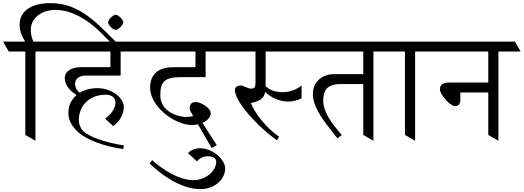

<svg xmlns="http://www.w3.org/2000/svg" viewBox="-62 -915 3404 1248"><path d="M102.5 -580.1H-4.9L-42 -644.5H101.6Q85.9 -669.4 75.7 -696Q65.4 -722.7 65.4 -753.9Q65.4 -788.1 79.3 -814.2Q93.3 -840.3 119.4 -858.2Q145.5 -876 182.4 -885.3Q219.2 -894.5 264.6 -894.5Q327.6 -894.5 380.1 -877.7Q432.6 -860.8 481.9 -829.1Q531.2 -797.4 581.1 -750.7Q630.9 -704.1 689 -645L668.9 -627.4Q631.3 -666 590.6 -705.8Q549.8 -745.6 503.7 -777.8Q457.5 -810.1 405 -830.3Q352.5 -850.6 292 -850.6Q270 -850.6 243.2 -843.5Q216.3 -836.4 192.9 -820.8Q169.4 -805.2 153.8 -780Q138.2 -754.9 138.2 -718.8Q138.2 -699.2 142.6 -680.7Q147 -662.1 154.8 -644.5H275.9L313 -580.1H168.5V0L102.5 -38.1Z M571.8 -341.8Q607.4 -341.8 638.7 -330.8Q669.9 -319.8 693.1 -302.2Q716.3 -284.7 729.5 -262.9Q742.7 -241.2 742.7 -219.7Q742.7 -204.1 738.5 -187.5Q734.4 -170.9 725.8 -154.5Q717.3 -138.2 704.3 -122.8Q691.4 -107.4 673.8 -95.2L621.1 -144Q636.2 -154.3 648.7 -167Q661.1 -179.7 669.9 -193.4Q678.7 -207 683.6 -220.9Q688.5 -234.9 688.5 -247.6Q688.5 -258.3 684.8 -267.6Q681.2 -276.9 673.6 -283.9Q666 -291 654.1 -295.2Q642.1 -299.3 625.5 -299.3Q581.5 -299.3 548.6 -285.2Q515.6 -271 493.9 -248Q472.2 -225.1 461.2 -195.8Q450.2 -166.5 450.2 -136.2Q450.2 -115.2 457.5 -97.2Q464.8 -79.1 472.2 -70.3Q484.9 -54.7 511.7 -39.6Q538.6 -24.4 575 -11.2Q611.3 2 654.5 12.7Q697.8 23.4 743.7 30.3L738.8 53.7Q693.8 47.4 650.1 36.9Q606.4 26.4 566.9 11.5Q527.3 -3.4 493.4 -22.9Q459.5 -42.5 434.8 -66.7Q410.2 -90.8 396.2 -119.6Q382.3 -148.4 382.3 -182.6Q382.3 -214.8 395.8 -244.9Q409.2 -274.9 436 -297.4Q418.5 -307.6 404.3 -320.3Q390.1 -333 379.9 -347.2Q369.6 -361.3 364.3 -376.2Q358.9 -391.1 358.9 -405.8Q358.9 -420.9 365 -434.1Q371.1 -447.3 384.3 -457Q397.5 -466.8 418 -472.7Q438.5 -478.5 467.8 -478.5H655.8V-580.1H266.1L229 -644.5H829.1L866.2 -580.1H722.2V-423.8H498Q479 -423.8 465.3 -419.4Q451.7 -415 442.9 -407.5Q434.1 -399.9 429.9 -390.1Q425.8 -380.4 425.8 -369.6Q425.8 -354 433.8 -338.6Q441.9 -323.2 456.5 -312.5Q479 -326.2 507.6 -334Q536.1 -341.8 571.8 -341.8Z M640.6 -770Q640.6 -776.4 645.8 -784.9Q650.9 -793.5 658.7 -801Q666.5 -808.6 674.8 -814Q683.1 -819.3 689.9 -819.3Q696.3 -819.3 704.8 -814Q713.4 -808.6 720.9 -801Q728.5 -793.5 733.9 -784.9Q739.3 -776.4 739.3 -770Q739.3 -763.2 733.9 -754.9Q728.5 -746.6 720.9 -738.8Q713.4 -731 704.8 -725.8Q696.3 -720.7 689.9 -720.7Q683.1 -720.7 674.8 -725.8Q666.5 -731 658.7 -738.8Q650.9 -746.6 645.8 -754.9Q640.6 -763.2 640.6 -770Z M1418.9 -580.1H1274.4V-413.6H1111.3Q1073.2 -413.6 1047.9 -407.5Q1022.5 -401.4 1007.3 -387.7Q992.2 -374 986.1 -351.8Q980 -329.6 980 -297.4Q980 -269 989.3 -247.6Q998.5 -226.1 1013.2 -210.2Q1027.8 -194.3 1046.4 -183.6Q1064.9 -172.9 1083.5 -166.5Q1102.1 -160.2 1118.7 -157.5Q1135.3 -154.8 1146.5 -154.8Q1158.7 -154.8 1170.4 -156.2Q1182.1 -157.7 1192.9 -161.1Q1180.2 -183.6 1175.5 -193.8Q1170.9 -204.1 1170.9 -211.4Q1170.9 -218.8 1172.6 -226.1Q1174.3 -233.4 1178.7 -239.3Q1183.1 -245.1 1190.7 -248.5Q1198.2 -252 1210 -252Q1221.7 -252 1238.3 -245.6Q1254.9 -239.3 1270.3 -229Q1285.6 -218.8 1296.6 -205.6Q1307.6 -192.4 1307.6 -178.7Q1307.6 -161.1 1293.2 -144.3Q1278.8 -127.4 1253.9 -116.2L1347.2 28.8L1314 47.4L1224.6 -106.9Q1206.1 -102.5 1185.1 -102.5Q1156.7 -102.5 1125.5 -112.1Q1094.2 -121.6 1064.2 -138.4Q1034.2 -155.3 1006.8 -178.2Q979.5 -201.2 958.7 -228.3Q938 -255.4 925.8 -285.2Q913.6 -314.9 913.6 -345.2Q913.6 -373.5 921.9 -397.9Q930.2 -422.4 948.2 -440.2Q966.3 -458 994.6 -468Q1022.9 -478 1063.5 -478H1208.5V-580.1H820.8L783.7 -644.5H1381.8Z M1237.3 48.8Q1269.5 48.8 1299.3 61.3Q1329.1 73.7 1351.8 93.3Q1374.5 112.8 1388.2 136Q1401.9 159.2 1401.9 180.2Q1401.9 200.7 1392.1 224.4Q1382.3 248 1362.3 267.8Q1342.3 287.6 1311.8 300.8Q1281.2 314 1239.7 314Q1191.4 314 1144.3 297.9Q1097.2 281.7 1054.2 257.1Q1011.2 232.4 974.4 203.1Q937.5 173.8 910.2 147.9L927.2 126Q955.6 151.4 988.3 174.8Q1021 198.2 1055.7 216.3Q1090.3 234.4 1126 245.1Q1161.6 255.9 1195.3 255.9Q1225.6 255.9 1252.4 245.6Q1279.3 235.4 1299.6 218.5Q1319.8 201.7 1331.5 180.2Q1343.3 158.7 1343.3 136.2Q1343.3 117.7 1327.9 109.1Q1312.5 100.6 1287.1 100.6Q1266.1 100.6 1249.5 109.1Q1232.9 117.7 1217.3 133.3L1160.2 80.1Q1173.8 64.9 1193.8 56.9Q1213.9 48.8 1237.3 48.8Z M1925.8 -580.1H1664.6V-354.5Q1673.3 -346.7 1683.6 -339.6Q1693.8 -332.5 1707 -327.4Q1720.2 -322.3 1736.8 -319.1Q1753.4 -315.9 1775.4 -315.9Q1810.1 -315.9 1842.3 -327.9Q1874.5 -339.8 1898.4 -359.4V-276.4Q1879.4 -266.1 1856 -260.5Q1832.5 -254.9 1809.1 -254.9Q1788.6 -254.9 1767.8 -259.8Q1747.1 -264.6 1727.8 -273.2Q1708.5 -281.7 1691.4 -293.2Q1674.3 -304.7 1661.6 -318.4Q1658.7 -301.8 1652.1 -289.8Q1645.5 -277.8 1634 -269.5Q1622.6 -261.2 1606.4 -255.4Q1590.3 -249.5 1568.4 -245.1Q1579.1 -218.8 1597.2 -189.7Q1615.2 -160.6 1639.2 -131.6Q1663.1 -102.5 1691.7 -75.4Q1720.2 -48.3 1752 -26.4L1738.3 -2.9Q1710 -22.9 1678.7 -49.1Q1647.5 -75.2 1617.2 -104.7Q1586.9 -134.3 1559.3 -165.5Q1531.7 -196.8 1510.7 -226.6Q1489.7 -256.3 1477.3 -283Q1464.8 -309.6 1464.8 -330.1Q1464.8 -345.7 1476.8 -352.5Q1488.8 -359.4 1503.4 -359.4Q1510.7 -359.4 1518.8 -356.2Q1526.9 -353 1535.4 -349.1Q1543.9 -345.2 1552.5 -342Q1561 -338.9 1569.8 -338.9Q1575.2 -338.9 1580.3 -339.8Q1585.4 -340.8 1589.6 -344.5Q1593.8 -348.1 1596.2 -355.2Q1598.6 -362.3 1598.6 -375V-580.1H1372.1L1335 -644.5H1888.7Z M2299.3 -368.7H2152.3Q2093.3 -368.7 2066.2 -343.5Q2039.1 -318.4 2039.1 -260.7Q2039.1 -233.9 2047.6 -207.8Q2056.2 -181.6 2071.8 -154.5Q2087.4 -127.4 2109.6 -98.4Q2131.8 -69.3 2159.2 -36.6L2130.9 -16.1Q2106.9 -47.9 2079.1 -82.5Q2051.3 -117.2 2027.3 -153.8Q2003.4 -190.4 1987.5 -228.3Q1971.7 -266.1 1971.7 -303.7Q1971.7 -335 1982.9 -358.9Q1994.1 -382.8 2012.9 -399.4Q2031.7 -416 2056.6 -424.6Q2081.5 -433.1 2108.9 -433.1H2299.3V-580.1H1878.9L1841.8 -644.5H2472.7L2509.8 -580.1H2365.2V0L2299.3 -38.1Z M2570.3 -580.1H2462.9L2425.8 -644.5H2743.7L2780.8 -580.1H2636.2V0L2570.3 -38.1Z M3111.8 -314H2930.2V-264.2Q2930.2 -252.4 2927 -244.9Q2923.8 -237.3 2918.9 -232.9Q2914.1 -228.5 2907.5 -226.8Q2900.9 -225.1 2894.5 -225.1Q2886.7 -225.1 2876.5 -231.2Q2866.2 -237.3 2855.2 -246.8Q2844.2 -256.3 2834 -268.3Q2823.7 -280.3 2815.4 -292.2Q2807.1 -304.2 2802.2 -315.2Q2797.4 -326.2 2797.4 -333.5Q2797.4 -342.3 2800 -350.6Q2802.7 -358.9 2809.6 -365Q2816.4 -371.1 2827.9 -374.8Q2839.4 -378.4 2856.9 -378.4H3111.8V-580.1H2733.9L2696.8 -644.5H3285.2L3322.3 -580.1H3177.7V0L3111.8 -38.1Z"/></svg>

Font: Kurinto Seri
Style: Regular
Weight: 400
Designer: Kurinto was developed by Clint Goss from a range of fonts that are compatible with the SIL Open Font License Version 1.1
Foundry: Clinton F. Goss
Version: Version 2.196; July 25, 2020